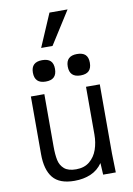

<svg xmlns="http://www.w3.org/2000/svg" viewBox="-109 -1105 819 1180"><g transform="rotate(-10 300.0 -515.5)"><path d="M83.5 -190V-550H167.5V-224Q167.5 -171.5 174.8 -137.5Q182 -103.5 206.8 -82.2Q231.5 -61 280.5 -61Q331.5 -61 364.5 -88.2Q397.5 -115.5 412.5 -158.8Q427.5 -202 427.5 -252V-550H513.5V-119Q513.5 -86 515.5 -38Q515.5 -27 516.5 0H437.5L433.5 -73Q405 -31.5 360 -12.2Q315 7 258.5 7Q165 7 124.2 -43Q83.5 -93 83.5 -190ZM121 -692Q121 -758 190 -758Q225 -758 242 -741.8Q259 -725.5 259 -692Q259 -658 242 -641.2Q225 -624.5 190 -624.5Q121 -624.5 121 -692ZM338.5 -692Q338.5 -758 407.5 -758Q442.5 -758 459.5 -741.8Q476.5 -725.5 476.5 -692Q476.5 -658 459.5 -641.2Q442.5 -624.5 407.5 -624.5Q338.5 -624.5 338.5 -692ZM197.5 -833 285.5 -1038H398.5L268.5 -833Z"/></g></svg>

Font: JuliaMono
Style: Regular
Weight: 400
Monospace: yes
Designer: cormullion
Foundry: corm
Version: Version 0.055; ttfautohint (v1.8.4)